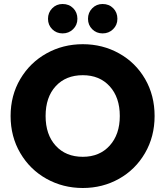

<svg xmlns="http://www.w3.org/2000/svg" viewBox="-20 -933 826 960"><path d="M33 -353Q33 -456 81.5 -538Q130 -620 212.5 -666Q295 -712 394 -712Q493 -712 575.5 -666Q658 -620 705.5 -538Q753 -456 753 -353Q753 -250 705 -167.5Q657 -85 575 -39Q493 7 394 7Q295 7 212.5 -39Q130 -85 81.5 -167.5Q33 -250 33 -353ZM579 -353Q579 -446 528.5 -501.5Q478 -557 394 -557Q309 -557 258.5 -502Q208 -447 208 -353Q208 -260 258.5 -204.5Q309 -149 394 -149Q478 -149 528.5 -205Q579 -261 579 -353ZM220 -839Q220 -870 241 -891.5Q262 -913 293 -913Q325 -913 346 -892Q367 -871 367 -839Q367 -808 345.5 -787Q324 -766 293 -766Q262 -766 241 -787Q220 -808 220 -839ZM420 -839Q420 -870 441 -891.5Q462 -913 493 -913Q525 -913 546 -892Q567 -871 567 -839Q567 -808 545.5 -787Q524 -766 493 -766Q462 -766 441 -787Q420 -808 420 -839Z"/></svg>

Font: Poppins A&M
Style: Bold-A&M
Weight: 700
Designer: Ninad Kale (Devanagari), Jonny Pinhorn (Latin)
Foundry: Indian Type Foundry
Version: 4.004